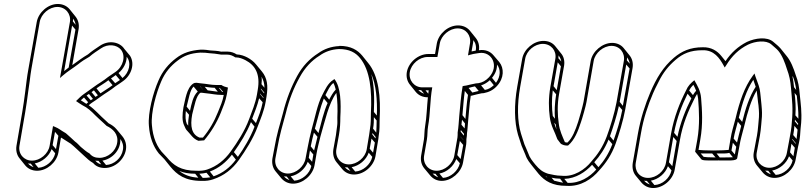

<svg xmlns="http://www.w3.org/2000/svg" viewBox="-20 -803 4070 967"><path d="M78 -69 107 -238C113 -271 117 -306 122 -341L130 -397C132 -417 135 -436 138 -455L180 -692C187 -733 228 -768 269 -768C310 -768 339 -733 332 -692L282 -410L297 -423C321 -444 347 -459 373 -479C390 -493 410 -506 430 -517C448 -533 470 -547 488 -559C524 -584 568 -578 589 -553C615 -521 600 -467 562 -441C549 -432 537 -424 524 -415C503 -397 475 -382 451 -364L426 -346C419 -341 411 -335 402 -329C390 -321 374 -305 363 -294C374 -287 381 -281 395 -273C420 -261 441 -242 459 -223C473 -210 486 -197 501 -184C507 -179 512 -174 517 -169C548 -154 578 -128 570 -83C563 -41 523 -8 481 -8C459 -8 443 -15 431 -30C414 -39 402 -51 387 -63C377 -72 370 -82 358 -90C342 -104 331 -116 314 -130C311 -132 308 -135 305 -136C287 -146 277 -156 257 -164L247 -168L230 -69C223 -28 182 6 141 6C100 6 71 -28 78 -69ZM333 -82C359 -61 380 -39 406 -16C419 -4 430 7 449 18C463 35 483 43 508 43C558 43 605 2 614 -48C619 -76 610 -100 596 -117L567 -152C556 -165 543 -174 527 -182C523 -186 517 -192 512 -196C482 -222 460 -250 427 -273C438 -283 451 -291 463 -299L488 -317C511 -334 537 -348 561 -368C573 -376 587 -385 599 -394C641 -423 661 -481 635 -522L606 -557C584 -591 528 -604 481 -571C460 -557 443 -546 423 -529C397 -514 369 -493 344 -475L376 -657C380 -682 373 -704 360 -720L331 -756C317 -773 296 -783 271 -783C222 -783 174 -741 165 -692L123 -455C120 -436 116 -417 114 -397L107 -341C102 -306 98 -270 92 -238L63 -69C59 -45 65 -22 78 -6L107 30C121 47 142 57 167 57C216 57 265 15 274 -34L287 -110C288 -110 290 -109 291 -108L335 -80ZM360 -654 326 -463C318 -457 311 -451 303 -445L343 -674ZM361 -678 347 -695C348 -700 348 -704 348 -709C355 -700 359 -690 361 -678ZM584 -400C576 -394 568 -390 560 -384L539 -408C547 -413 555 -419 563 -425ZM597 -410 577 -435C602 -456 618 -487 618 -517C643 -487 631 -438 597 -410ZM547 -374C529 -360 506 -347 486 -333L466 -358C485 -372 506 -383 526 -399ZM473 -323 461 -315 441 -339 453 -348ZM448 -305C444 -302 441 -301 437 -298L416 -322C420 -325 424 -327 428 -330ZM387 -298C392 -303 398 -307 403 -312L424 -288C421 -286 418 -282 415 -280C405 -286 396 -292 387 -298ZM490 25C478 22 468 16 460 6C465 7 471 7 476 7ZM586 -103C597 -88 603 -70 599 -48C592 -7 555 26 514 28L496 6C543 -2 589 -45 586 -103ZM274 -119 262 -52 245 -72 257 -139ZM258 -31C250 7 212 40 173 42L155 20C192 13 227 -16 240 -52ZM149 39C138 35 128 29 121 20C126 21 130 21 135 21Z M992 -553H991C940 -549 902 -537 867 -510C830 -482 798 -445 778 -397C752 -338 724 -236 730 -169C734 -113 751 -66 780 -30C788 -21 800 -10 808 -1L837 35C871 77 912 108 995 108C1017 109 1037 106 1054 100C1108 82 1150 49 1183 3C1217 -45 1255 -104 1278 -166C1292 -203 1310 -244 1318 -291L1322 -315C1332 -373 1325 -411 1299 -443L1270 -478C1258 -493 1242 -505 1225 -514C1211 -521 1194 -528 1172 -529C1160 -537 1144 -543 1127 -543H1097C1097 -543 1095 -542 1093 -543C1078 -547 1056 -548 1039 -549C1025 -551 1015 -553 992 -553ZM1165 -514H1167C1186 -514 1202 -507 1216 -500C1266 -474 1292 -429 1278 -350L1274 -326C1266 -281 1249 -242 1235 -204C1213 -144 1176 -87 1142 -40C1111 3 1073 34 1023 51C1008 56 990 58 969 57C890 57 853 29 820 -11L806 -26C770 -61 750 -111 745 -173C739 -236 767 -336 792 -393C811 -438 840 -472 875 -498C907 -523 940 -535 989 -538C1010 -538 1019 -537 1035 -535C1052 -534 1071 -532 1087 -529C1089 -529 1092 -528 1094 -528H1124C1140 -528 1153 -522 1165 -514ZM1095 -375H1067C1044 -375 1019 -381 994 -383C984 -384 976 -385 970 -386H968C961 -386 958 -385 953 -382C919 -359 913 -298 904 -263C898 -227 896 -194 908 -170C912 -161 916 -150 924 -143C940 -127 952 -104 979 -94H981L1006 -96H1008C1041 -135 1071 -183 1092 -235C1104 -266 1116 -292 1123 -330L1128 -362C1115 -365 1105 -368 1095 -375ZM948 -227C959 -267 967 -322 990 -336H995C1002 -335 1010 -334 1020 -333C1043 -331 1069 -325 1094 -325H1107C1101 -292 1090 -269 1078 -239C1059 -191 1034 -148 1002 -110H985C945 -126 937 -166 948 -227ZM1104 -340H1099L1083 -360H1087ZM1077 -341C1060 -343 1043 -346 1026 -348L1011 -366C1027 -364 1044 -361 1061 -361ZM1003 -350 1002 -351 987 -369H988ZM932 -225C929 -206 927 -187 928 -170L921 -179C914 -195 913 -217 916 -244ZM937 -245 920 -266C930 -302 936 -349 955 -367L976 -342C952 -320 944 -278 937 -245ZM1311 -337C1311 -336 1310 -334 1310 -333L1294 -353V-357ZM1312 -361 1297 -379C1299 -393 1299 -405 1297 -417C1306 -401 1312 -383 1312 -361ZM1307 -312 1306 -309 1290 -329V-332ZM1303 -288C1296 -250 1282 -216 1269 -183L1250 -205C1262 -237 1276 -270 1285 -308ZM1262 -165C1241 -110 1209 -57 1178 -13L1158 -37C1189 -81 1222 -133 1244 -188ZM1168 1C1139 40 1102 69 1056 85L1037 61C1082 44 1119 14 1148 -24ZM1039 90C1028 92 1015 93 1001 93L984 72C997 71 1009 70 1020 67ZM979 92C935 89 907 77 883 58C905 67 930 72 963 72Z M1367 -5 1378 -63C1388 -121 1403 -173 1419 -231C1437 -304 1460 -362 1490 -415C1515 -461 1549 -498 1590 -523C1616 -542 1648 -554 1687 -556C1740 -556 1771 -538 1793 -511C1844 -449 1854 -347 1848 -234C1847 -204 1849 -185 1843 -152C1841 -141 1841 -132 1839 -123L1827 -51C1820 -9 1778 25 1737 25C1696 25 1667 -10 1674 -51L1687 -123C1693 -156 1694 -186 1694 -212C1698 -283 1697 -365 1664 -405L1659 -401C1631 -384 1617 -351 1603 -324C1579 -280 1565 -204 1550 -153C1543 -127 1535 -89 1530 -63L1519 -5C1512 36 1471 71 1430 71C1389 71 1360 36 1367 -5ZM1877 -196C1876 -173 1877 -157 1875 -135L1859 -155C1863 -178 1863 -195 1863 -213ZM1878 -221 1863 -239C1866 -307 1865 -374 1850 -430C1874 -376 1881 -300 1878 -221ZM1872 -113C1872 -111 1871 -108 1871 -106L1855 -126C1855 -128 1856 -131 1856 -133ZM1868 -85 1859 -34 1842 -54 1851 -105ZM1855 -13C1846 26 1808 59 1769 61L1751 39C1789 32 1824 3 1837 -34ZM1745 58C1734 54 1724 48 1717 39C1721 40 1726 40 1731 40ZM1630 -284C1611 -242 1597 -182 1584 -133L1566 -155C1579 -202 1594 -265 1611 -307ZM1638 -301 1619 -324C1632 -349 1641 -371 1659 -385C1664 -377 1668 -364 1671 -352C1657 -337 1647 -319 1638 -301ZM1579 -114C1574 -94 1567 -67 1562 -45L1545 -66C1549 -86 1555 -113 1561 -135ZM1558 -25C1556 -13 1554 0 1552 12L1535 -8L1541 -45ZM1548 33C1540 72 1501 105 1462 107L1444 85C1482 78 1517 48 1530 12ZM1438 104C1427 100 1417 94 1410 85C1414 86 1419 86 1424 86ZM1672 -123 1659 -51C1655 -26 1661 -3 1675 14L1704 49C1717 65 1738 76 1763 76C1813 76 1862 34 1871 -16L1883 -88C1885 -97 1886 -106 1887 -117C1893 -152 1891 -172 1892 -201C1898 -315 1888 -421 1834 -486L1805 -522C1781 -551 1747 -572 1690 -572L1689 -571C1647 -569 1612 -556 1583 -535C1539 -507 1504 -470 1477 -421C1447 -366 1423 -306 1405 -233C1389 -176 1373 -122 1363 -63L1352 -5C1348 20 1354 43 1368 60L1397 95C1411 111 1431 122 1456 122C1506 122 1555 79 1564 30L1574 -28C1578 -53 1588 -91 1594 -116C1617 -194 1635 -282 1674 -335C1680 -298 1681 -253 1679 -210C1679 -193 1680 -182 1678 -169C1676 -158 1674 -135 1672 -123Z M2347 -584 2337 -524 2347 -527C2359 -530 2370 -533 2381 -534L2394 -536C2457 -545 2496 -471 2443 -414C2427 -397 2409 -387 2389 -384L2377 -383C2360 -380 2341 -375 2327 -372C2322 -372 2315 -370 2310 -369C2301 -316 2298 -268 2293 -219C2290 -186 2290 -167 2285 -136C2285 -127 2285 -118 2284 -111L2268 -19C2261 22 2220 57 2179 57C2138 57 2109 22 2116 -19L2130 -100C2134 -123 2132 -145 2136 -167C2148 -233 2145 -296 2157 -363H2107C2066 -363 2037 -399 2044 -440C2051 -481 2092 -516 2134 -516H2183L2195 -584C2202 -625 2244 -660 2285 -660C2326 -660 2354 -625 2347 -584ZM2121 -167C2117 -144 2118 -119 2115 -100L2101 -19C2097 6 2103 28 2117 45L2146 80C2160 97 2180 108 2205 108C2254 108 2303 65 2312 16L2328 -76C2329 -84 2329 -92 2329 -102C2331 -112 2332 -124 2332 -133C2335 -150 2335 -167 2337 -185C2342 -232 2343 -272 2351 -321H2354H2355C2372 -325 2388 -330 2405 -333L2417 -334C2442 -339 2464 -349 2483 -370C2520 -410 2519 -460 2495 -490L2465 -525C2449 -544 2424 -555 2392 -550C2396 -574 2389 -596 2376 -612L2347 -648C2333 -665 2312 -675 2287 -675C2237 -675 2189 -633 2180 -584L2171 -531H2137C2087 -531 2038 -490 2029 -440C2025 -415 2031 -393 2045 -376L2074 -340C2088 -323 2109 -313 2134 -313H2135C2130 -265 2129 -213 2121 -167ZM2467 -374C2453 -361 2439 -353 2422 -350L2403 -373C2419 -378 2434 -387 2447 -399ZM2478 -386 2458 -411C2476 -433 2484 -456 2483 -478C2502 -455 2502 -418 2478 -386ZM2391 -345C2380 -342 2368 -339 2359 -337L2340 -360C2351 -363 2361 -366 2372 -368ZM2337 -325C2330 -282 2328 -243 2324 -204L2309 -223C2313 -265 2315 -302 2321 -345ZM2322 -181C2321 -172 2321 -163 2320 -156L2304 -175C2305 -183 2306 -192 2307 -200ZM2314 -98V-97L2299 -114V-115ZM2316 -120 2300 -140C2300 -143 2301 -145 2301 -148L2317 -129C2317 -126 2316 -123 2316 -120ZM2313 -73 2300 -2 2283 -22 2296 -93ZM2296 19C2288 57 2250 91 2211 93L2193 71C2231 64 2265 34 2278 -2ZM2187 90C2176 86 2166 80 2159 71C2163 72 2168 72 2173 72ZM2116 -331C2105 -335 2094 -341 2087 -350C2092 -349 2096 -349 2101 -349ZM2376 -548C2369 -547 2363 -546 2355 -544L2362 -584C2363 -590 2364 -595 2364 -601C2375 -587 2380 -569 2376 -548ZM2123 -348H2139C2138 -343 2138 -337 2137 -331Z M2998 55C3032 18 3060 -23 3080 -78C3097 -125 3119 -196 3129 -252L3166 -461C3170 -486 3164 -508 3150 -525L3121 -561C3108 -577 3087 -587 3063 -587C3014 -587 2964 -545 2955 -496L2919 -290C2916 -273 2897 -204 2892 -190C2878 -147 2863 -108 2838 -85H2835C2832 -86 2828 -86 2825 -87C2812 -118 2798 -146 2794 -182C2788 -224 2786 -276 2796 -331L2821 -472C2825 -497 2819 -519 2805 -535L2776 -571C2762 -588 2742 -597 2717 -597C2668 -597 2619 -556 2610 -507L2585 -366C2569 -275 2570 -189 2589 -124L2607 -69C2613 -56 2621 -37 2626 -24C2635 3 2648 16 2664 37L2693 73C2724 109 2762 133 2833 133C2905 138 2962 98 2998 55ZM2777 -507 2752 -366C2742 -309 2743 -256 2749 -213C2754 -169 2775 -138 2787 -102C2791 -97 2796 -90 2803 -81C2806 -77 2814 -74 2820 -72L2831 -70H2841C2874 -98 2891 -142 2906 -188C2912 -204 2931 -271 2934 -290L2970 -496C2977 -537 3019 -572 3060 -572C3101 -572 3129 -537 3122 -496L3085 -287C3075 -233 3053 -162 3036 -116C3016 -63 2990 -25 2958 11C2927 50 2870 90 2807 82H2806C2781 82 2761 76 2740 72C2710 62 2697 50 2677 27C2660 6 2648 -8 2640 -32C2635 -46 2626 -64 2621 -77C2616 -94 2610 -112 2604 -130C2585 -192 2584 -277 2600 -366L2625 -507C2632 -548 2673 -582 2714 -582C2755 -582 2784 -548 2777 -507ZM2805 -469 2784 -349 2768 -369 2789 -489ZM2807 -493 2792 -510C2793 -515 2793 -519 2793 -524C2800 -515 2805 -505 2807 -493ZM2781 -328C2774 -284 2772 -242 2775 -205L2764 -219C2759 -256 2758 -301 2764 -348ZM2779 -176C2780 -167 2781 -159 2783 -151C2779 -162 2774 -173 2771 -185ZM3151 -458 3117 -270 3101 -290 3134 -478ZM3152 -482 3137 -499C3138 -504 3138 -509 3138 -514C3145 -505 3150 -494 3152 -482ZM3114 -249C3105 -200 3086 -140 3070 -95L3052 -117C3067 -159 3086 -218 3097 -269ZM3064 -77C3046 -30 3023 6 2994 39L2973 14C3002 -18 3026 -54 3045 -100ZM2983 51C2950 88 2900 121 2839 118L2822 98C2881 96 2929 63 2962 27ZM2816 117C2800 115 2786 110 2771 107L2758 92C2771 95 2785 97 2801 97ZM2737 92C2733 89 2730 87 2727 84C2729 85 2730 85 2732 86Z M3988 -424C3977 -459 3963 -496 3941 -522L3912 -558C3903 -569 3887 -582 3875 -592C3843 -620 3783 -611 3742 -592C3697 -569 3662 -537 3634 -495L3613 -521C3593 -546 3563 -566 3520 -565C3456 -565 3413 -545 3374 -512C3321 -467 3286 -410 3255 -337C3229 -276 3207 -208 3193 -131L3167 17C3163 42 3168 65 3182 82L3211 117C3225 133 3245 144 3270 144C3320 144 3369 102 3378 52L3404 -96C3418 -178 3447 -246 3478 -307C3483 -316 3486 -323 3491 -330C3493 -323 3495 -315 3496 -306C3501 -244 3505 -175 3492 -100L3481 -39C3491 -26 3502 -14 3512 -1C3518 7 3548 5 3600 5C3649 5 3690 9 3693 -7L3704 -67C3711 -108 3715 -116 3729 -171C3745 -239 3763 -299 3791 -347C3794 -330 3797 -289 3800 -273L3802 -249C3804 -227 3802 -200 3799 -174L3796 -144C3794 -126 3791 -112 3788 -97L3776 -33C3772 -9 3779 14 3792 30L3821 65C3835 82 3856 93 3881 93C3930 93 3978 51 3987 2L3999 -62C4000 -68 4002 -76 4004 -84C4009 -106 4011 -133 4012 -154L4015 -184C4019 -240 4013 -278 4008 -327C4005 -365 4000 -394 3988 -424ZM3182 17 3208 -131C3221 -207 3243 -272 3269 -333C3277 -352 3284 -365 3289 -375L3297 -391C3320 -438 3347 -471 3383 -502C3419 -533 3457 -550 3518 -550C3576 -552 3604 -510 3624 -474L3630 -463L3638 -475C3666 -521 3701 -555 3747 -578C3784 -596 3838 -602 3864 -580C3876 -569 3892 -557 3900 -547C3920 -523 3933 -488 3944 -453C3955 -424 3961 -396 3964 -358C3969 -300 3975 -256 3968 -188C3967 -159 3960 -124 3955 -97L3943 -33C3936 8 3896 42 3855 42C3814 42 3784 8 3791 -33L3803 -97C3806 -113 3809 -128 3811 -146L3814 -176C3817 -202 3819 -230 3817 -253L3815 -277C3813 -291 3810 -337 3806 -355C3800 -380 3791 -398 3784 -420L3780 -433L3771 -421C3729 -364 3705 -292 3685 -208C3671 -154 3666 -144 3659 -102L3650 -48C3639 -47 3613 -45 3573 -45C3533 -45 3507 -47 3498 -48L3507 -100C3521 -178 3516 -248 3511 -310C3508 -346 3493 -371 3477 -399C3459 -384 3445 -371 3435 -347C3404 -286 3375 -215 3360 -131L3334 17C3327 59 3286 93 3244 93C3202 93 3175 59 3182 17ZM3974 -416C3982 -395 3987 -375 3990 -350L3979 -364C3977 -384 3975 -402 3971 -419ZM3993 -321C3997 -279 4002 -247 4001 -205L3986 -222C3989 -265 3986 -299 3982 -335ZM4000 -180 3999 -173 3983 -192 3984 -200ZM3997 -150C3996 -136 3994 -119 3992 -103L3975 -123C3978 -138 3980 -154 3981 -169ZM3988 -82C3988 -81 3987 -80 3987 -79L3970 -100C3970 -101 3971 -102 3971 -103ZM3983 -59 3976 -16 3959 -36 3966 -79ZM3972 5C3964 43 3926 76 3887 78L3869 56C3906 49 3941 20 3954 -16ZM3863 75C3852 71 3841 65 3834 56C3839 57 3844 57 3849 57ZM3713 -169C3702 -126 3698 -112 3692 -85L3675 -105C3681 -139 3686 -150 3696 -190ZM3718 -189 3701 -210C3719 -286 3740 -350 3774 -401C3778 -390 3782 -378 3786 -366C3754 -317 3735 -257 3718 -189ZM3688 -64 3681 -25 3664 -45 3671 -84ZM3671 -11C3658 -10 3636 -10 3605 -10L3589 -30C3617 -30 3640 -29 3653 -33ZM3584 -10C3550 -10 3529 -12 3524 -13L3509 -30H3567ZM3462 -308C3434 -252 3407 -188 3392 -114L3375 -134C3389 -210 3415 -274 3443 -331ZM3470 -324 3451 -347C3457 -359 3463 -367 3472 -376C3478 -366 3482 -356 3486 -346C3480 -340 3475 -332 3470 -324ZM3388 -93 3366 34 3349 14 3371 -113ZM3362 55C3353 95 3316 127 3276 129L3258 107C3296 100 3331 71 3344 34ZM3253 126C3241 122 3231 116 3224 107C3229 108 3233 108 3238 108Z"/></svg>

Font: Blanket
Style: Ugh
Weight: 900
Foundry: Cannot Into Space Fonts
Version: Version 0.9